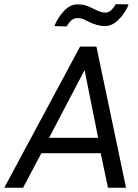

<svg xmlns="http://www.w3.org/2000/svg" viewBox="-52 -878 644 898"><path d="M537.5 0H453L419 -161.5H141.5L56 0H-32L322.5 -660H399ZM407 -233.5 344 -548H342.5L177.5 -233.5ZM260 -754.5 202.5 -756Q217 -793.5 244 -823Q273.5 -857.5 310.5 -857.5Q334.5 -857.5 350.8 -852Q367 -846.5 381 -839Q391.5 -833.5 401.5 -829.5L408 -826.5Q422.5 -820 440 -819Q457 -819 470 -832.2Q483 -845.5 489 -858.5L549.5 -857.5Q536 -820.5 507 -790.5Q475 -756 439 -756Q404.5 -756 367 -774.5Q353.5 -781.5 340.8 -787.2Q328 -793 309.5 -793.5Q281.5 -793.5 260 -754.5Z"/></svg>

Font: Lucymar Sans
Style: Italic
Weight: 400
Italic angle: -10°
Foundry: The League of Moveable Type (original font) / Main changes by Cristiano Sobral with portions from Mirco Monsees
Version: Version 2.00;August 30, 2020;FontCreator 13.0.0.2681 64-bit